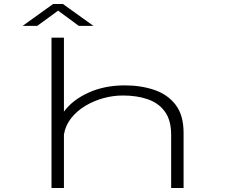

<svg xmlns="http://www.w3.org/2000/svg" viewBox="-20 -938 1140 958"><path d="M237 0V-750H299V-381Q342.5 -440 422.2 -476Q502 -512 602.5 -512Q684 -512 750.5 -489.2Q817 -466.5 856.5 -414.8Q896 -363 896 -275.5V0H834V-265Q834 -338 802.8 -381Q771.5 -424 717.2 -442.8Q663 -461.5 593 -461.5Q544 -461.5 495.2 -448Q446.5 -434.5 404.8 -409.2Q363 -384 334.8 -348Q306.5 -312 299 -267V0ZM93 -809 245 -918H294L446 -809H373L270 -885L166 -809Z"/></svg>

Font: Trispace Expanded ExtraLight
Style: Regular
Weight: 200
Width: 7
Designer: Tyler Finck
Foundry: Etcetera Type Company
Version: Version 1.210; ttfautohint (v1.8.3)